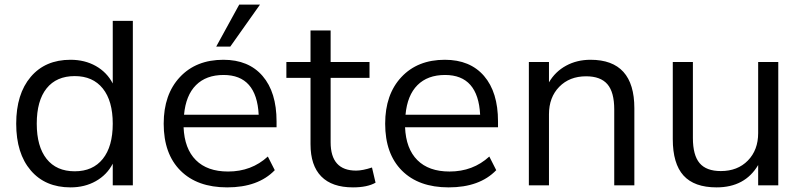

<svg xmlns="http://www.w3.org/2000/svg" viewBox="-20 -810 3505 839"><path d="M288.1 8.8Q177.7 8.8 114.3 -65.4Q50.8 -139.6 50.8 -269.5Q50.8 -399.4 114.3 -474.1Q177.7 -548.8 288.1 -548.8Q350.6 -548.8 398.9 -521.5Q447.3 -494.1 472.7 -445.3V-718.8H560.5V0H472.7V-94.7Q447.3 -45.9 398.9 -18.6Q350.6 8.8 288.1 8.8ZM140.6 -269.5Q140.6 -169.9 183.6 -115.7Q226.6 -61.5 306.6 -61.5Q385.7 -61.5 429.2 -115.7Q472.7 -169.9 472.7 -269.5Q472.7 -369.1 429.2 -423.3Q385.7 -477.5 306.6 -477.5Q226.6 -477.5 183.6 -423.8Q140.6 -370.1 140.6 -269.5Z M972.7 8.8Q841.8 8.8 768.6 -64.5Q695.3 -137.7 695.3 -269.5Q695.3 -397.5 766.1 -473.1Q836.9 -548.8 956.1 -548.8Q1066.4 -548.8 1127.4 -478Q1188.5 -407.2 1188.5 -279.3V-253.9H782.2Q786.1 -160.2 835.9 -110.4Q885.7 -60.5 976.6 -60.5Q1079.1 -60.5 1150.4 -126L1180.7 -66.4Q1108.4 8.8 972.7 8.8ZM784.2 -308.6H1110.4Q1101.6 -482.4 957 -482.4Q880.9 -482.4 836.4 -438Q792 -393.6 784.2 -308.6ZM924.8 -606.4 1025.4 -790H1116.2L986.3 -606.4Z M1522.5 8.8Q1430.7 8.8 1383.8 -39.1Q1336.9 -86.9 1336.9 -179.7V-469.7H1231.4V-539.1H1336.9V-676.8H1424.8V-539.1H1594.7V-469.7H1424.8V-188.5Q1424.8 -64.5 1536.1 -64.5Q1564.5 -64.5 1605.5 -78.1L1621.1 -11.7Q1585 8.8 1522.5 8.8Z M1940.4 8.8Q1809.6 8.8 1736.3 -64.5Q1663.1 -137.7 1663.1 -269.5Q1663.1 -397.5 1733.9 -473.1Q1804.7 -548.8 1923.8 -548.8Q2034.2 -548.8 2095.2 -478Q2156.2 -407.2 2156.2 -279.3V-253.9H1750Q1753.9 -160.2 1803.7 -110.4Q1853.5 -60.5 1944.3 -60.5Q2046.9 -60.5 2118.2 -126L2148.4 -66.4Q2076.2 8.8 1940.4 8.8ZM1752 -308.6H2078.1Q2069.3 -482.4 1924.8 -482.4Q1848.6 -482.4 1804.2 -438Q1759.8 -393.6 1752 -308.6Z M2291 0V-539.1H2378.9V-450.2Q2406.2 -497.1 2453.6 -522.9Q2501 -548.8 2560.5 -548.8Q2752 -548.8 2752 -336.9V0H2664.1V-332Q2664.1 -407.2 2634.3 -441.9Q2604.5 -476.6 2541 -476.6Q2468.8 -476.6 2423.8 -430.7Q2378.9 -384.8 2378.9 -310.5V0Z M3380.9 -539.1V0H3293V-88.9Q3235.4 8.8 3111.3 8.8Q3013.7 8.8 2966.8 -43Q2919.9 -94.7 2919.9 -202.1V-539.1H3007.8V-207Q3007.8 -131.8 3037.1 -97.2Q3066.4 -62.5 3129.9 -62.5Q3203.1 -62.5 3248 -108.4Q3293 -154.3 3293 -228.5V-539.1Z"/></svg>

Font: Min Sans
Style: Regular
Weight: 400
Designer: Jinseong-Kim, NotoSansCJK, Nunito
Foundry: Jinseong-Kim
Version: Version 1.400;Glyphs 3.1.2 (3151)